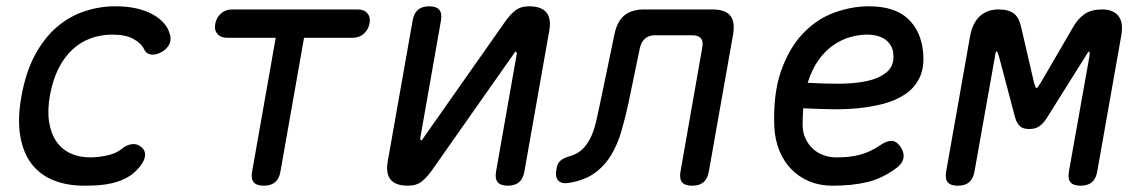

<svg xmlns="http://www.w3.org/2000/svg" viewBox="-20 -580 3640 610"><path d="M48 -274Q62 -351 91 -405Q120 -459 160 -493.5Q200 -528 248 -544Q296 -560 346 -560Q384 -560 412.5 -553.5Q441 -547 462 -536Q483 -525 496.5 -511Q510 -497 516 -482Q526 -459 519 -442Q512 -425 494 -415Q474 -404 458.5 -407Q443 -410 437 -425Q429 -442 404.5 -456Q380 -470 336 -470Q300 -470 267.5 -458Q235 -446 209.5 -422Q184 -398 166 -362.5Q148 -327 139 -279Q130 -230 136 -192.5Q142 -155 159.5 -130Q177 -105 204.5 -92.5Q232 -80 266 -80Q292 -80 321.5 -86.5Q351 -93 368 -108Q382 -120 400 -122Q418 -124 432 -110Q438 -104 440 -96.5Q442 -89 440 -80Q438 -71 431.5 -60.5Q425 -50 413 -38Q397 -22 377 -12.5Q357 -3 336 2Q315 7 292.5 8.5Q270 10 248 10Q193 10 150.5 -7Q108 -24 81 -58.5Q54 -93 44.5 -147Q35 -201 48 -274Z M856 -460H701Q681 -460 670.5 -472.5Q660 -485 664 -505Q668 -525 682.5 -537.5Q697 -550 717 -550H1117Q1137 -550 1147.5 -537.5Q1158 -525 1154 -505Q1150 -485 1135.5 -472.5Q1121 -460 1101 -460H946L871 -35Q867 -12 854 -1Q841 10 818 10Q795 10 786 -1Q777 -12 781 -35Z M1291 -515Q1295 -538 1308 -549Q1321 -560 1344 -560Q1366 -560 1375.5 -549Q1385 -538 1381 -515L1315 -140Q1316 -134 1318 -134Q1320 -134 1321 -135.5Q1322 -137 1324 -140L1584 -510Q1600 -533 1617 -546.5Q1634 -560 1661 -560Q1700 -560 1716 -540.5Q1732 -521 1725 -482L1646 -35Q1642 -12 1629 -1Q1616 10 1593 10Q1571 10 1561.5 -1Q1552 -12 1556 -35L1622 -410Q1621 -416 1619 -416Q1617 -416 1616 -414.5Q1615 -413 1613 -410L1353 -40Q1337 -17 1320 -3.5Q1303 10 1276 10Q1237 10 1221 -9.5Q1205 -29 1212 -68Z M1932 -470Q1940 -511 1963 -530.5Q1986 -550 2027 -550H2243Q2284 -550 2300 -530.5Q2316 -511 2309 -470L2232 -35Q2228 -12 2215 -1Q2202 10 2179 10Q2156 10 2147 -1Q2138 -12 2142 -35L2211 -428Q2215 -448 2207 -458Q2199 -468 2179 -468H2062Q2042 -468 2030 -458Q2018 -448 2013 -428L1977 -254Q1967 -207 1954.5 -164Q1942 -121 1921.5 -87Q1901 -53 1869 -30Q1837 -7 1788 1Q1764 5 1753.5 -6.5Q1743 -18 1748 -43Q1750 -60 1760 -69Q1770 -78 1791 -84Q1818 -92 1834 -109.5Q1850 -127 1860 -150.5Q1870 -174 1875.5 -201Q1881 -228 1887 -254Z M2840 -115Q2854 -95 2850 -76.5Q2846 -58 2825 -44Q2781 -12 2733.5 -1Q2686 10 2625 10Q2585 10 2552 -3.5Q2519 -17 2494.5 -42Q2470 -67 2456 -101.5Q2442 -136 2440 -178Q2436 -282 2461.5 -354.5Q2487 -427 2530.5 -473Q2574 -519 2629.5 -539.5Q2685 -560 2741 -560Q2822 -560 2864.5 -520.5Q2907 -481 2913 -412Q2917 -365 2901.5 -333Q2886 -301 2856.5 -281Q2827 -261 2787.5 -250.5Q2748 -240 2704.5 -236Q2661 -232 2616.5 -233Q2572 -234 2532 -236Q2531 -224 2530.5 -211Q2530 -198 2530 -184Q2530 -159 2539 -140Q2548 -121 2562.5 -107.5Q2577 -94 2596.5 -87Q2616 -80 2637 -80Q2660 -80 2678 -82Q2696 -84 2712.5 -88.5Q2729 -93 2744 -100Q2759 -107 2774 -117Q2797 -133 2812.5 -132.5Q2828 -132 2840 -115ZM2546 -317Q2594 -314 2644 -314Q2694 -314 2734 -322.5Q2774 -331 2798 -351.5Q2822 -372 2818 -409Q2817 -424 2810 -435.5Q2803 -447 2792.5 -454.5Q2782 -462 2767 -466Q2752 -470 2734 -470Q2710 -470 2682.5 -462.5Q2655 -455 2629 -437.5Q2603 -420 2581.5 -390.5Q2560 -361 2546 -317Z M3466 -35Q3462 -12 3449 -1Q3436 10 3413 10Q3390 10 3381 -1Q3372 -12 3376 -35L3441 -400Q3443 -417 3440 -416.5Q3437 -416 3428 -400L3307 -207Q3296 -189 3283 -179.5Q3270 -170 3250 -170Q3230 -170 3220 -179.5Q3210 -189 3205 -207L3154 -400Q3149 -417 3146 -417Q3143 -417 3141 -400L3076 -35Q3072 -12 3059 -1Q3046 10 3023 10Q3000 10 2991 -1Q2982 -12 2986 -35L3062 -465Q3070 -508 3093.5 -529Q3117 -550 3152 -550Q3169 -550 3181.5 -546.5Q3194 -543 3202.5 -536Q3211 -529 3216 -518.5Q3221 -508 3224 -495L3265 -318Q3270 -300 3273 -300Q3276 -300 3287 -318L3390 -495Q3405 -521 3426 -535.5Q3447 -550 3482 -550Q3517 -550 3533.5 -529Q3550 -508 3542 -465Z"/></svg>

Font: Maple Mono
Style: Italic
Weight: 400
Italic angle: -10°
Monospace: yes
Designer: subframe7536
Version: Version 7.300